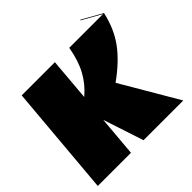

<svg xmlns="http://www.w3.org/2000/svg" viewBox="-197 -1005 1199 1199"><g transform="rotate(-45 402.0 -405.5)"><path d="M768 0H417L329 -268L306 0H13L77 -736H370L346 -453Q406 -503 443 -570.5Q480 -638 497 -736H795L667 -808L671 -811L804 -736Q778 -620 717 -537.5Q656 -455 547 -377Z"/></g></svg>

Font: FFF_HK Layer Front
Style: Regular
Weight: 400
Italic angle: -5°
Designer: bBox Type GmbH
Foundry: bBox Type GmbH
Version: Version 0.002